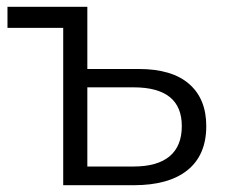

<svg xmlns="http://www.w3.org/2000/svg" viewBox="-20 -545 661 565"><path d="M388 -342Q486 -342 536.5 -298Q587 -254 587 -174Q587 -89 532 -44.5Q477 0 374 0H166V-463H2V-525H237V-342ZM373 -55Q443 -55 479 -85Q515 -115 515 -174Q515 -288 373 -288H237V-55Z"/></svg>

Font: MOST Montserrat
Style: Regular
Weight: 400
Designer: Julieta Ulanovsky
Foundry: Julieta Ulanovsky
Version: Version 8.000;March 11, 2024;FontCreator 15.0.0.2926 64-bit